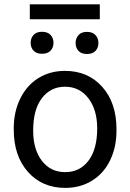

<svg xmlns="http://www.w3.org/2000/svg" viewBox="-20 -870 610 899"><path d="M44.4 -269Q44.4 -346.7 75 -408.7Q105.5 -470.7 159.9 -504.4Q214.4 -538.1 284.2 -538.1Q392.1 -538.1 458.7 -463.4Q525.4 -388.7 525.4 -264.6V-258.3Q525.4 -181.2 495.8 -119.9Q466.3 -58.6 411.4 -24.4Q356.4 9.8 285.2 9.8Q177.7 9.8 111.1 -64.9Q44.4 -139.6 44.4 -262.7ZM135.3 -258.3Q135.3 -170.4 176 -117.2Q216.8 -64 285.2 -64Q354 -64 394.5 -117.9Q435.1 -171.9 435.1 -269Q435.1 -356 393.8 -409.9Q352.5 -463.9 284.2 -463.9Q217.3 -463.9 176.3 -410.6Q135.3 -357.4 135.3 -258.3ZM123.5 -669.4Q123.5 -691.4 137 -706.3Q150.4 -721.2 176.8 -721.2Q203.1 -721.2 216.8 -706.3Q230.5 -691.4 230.5 -669.4Q230.5 -647.5 216.8 -632.8Q203.1 -618.2 176.8 -618.2Q150.4 -618.2 137 -632.8Q123.5 -647.5 123.5 -669.4ZM334 -668.5Q334 -690.4 347.4 -705.6Q360.8 -720.7 387.2 -720.7Q413.6 -720.7 427.2 -705.6Q440.9 -690.4 440.9 -668.5Q440.9 -646.5 427.2 -631.8Q413.6 -617.2 387.2 -617.2Q360.8 -617.2 347.4 -631.8Q334 -646.5 334 -668.5ZM447.3 -779.8H119.6V-849.6H447.3Z"/></svg>

Font: Roboto
Style: Regular
Weight: 400
Designer: Google
Version: Version 2.001047; 2015